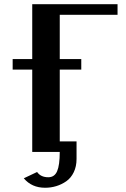

<svg xmlns="http://www.w3.org/2000/svg" viewBox="-20 -720 595 910"><path d="M40 -390.1V-439.9H132.8V-700.2H537.1V-649.9H263.2V-439.9H365.2V-390.1H263.2V-49.8H342.8V33.2Q342.8 68.8 329.6 96.2Q316.4 123.5 294.4 138.9Q272.5 154.3 246.8 162.1Q221.2 169.9 193.8 169.9Q130.4 169.9 92.8 125L155.8 95.2Q173.3 120.1 209 120.1Q238.3 120.1 250.7 91.6Q263.2 63 263.2 0H132.8V-390.1Z"/></svg>

Font: Pfennig
Style: Bold
Weight: 700
Version: Version 20120410 ; ttfautohint (v0.8)